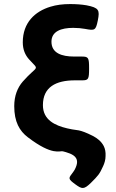

<svg xmlns="http://www.w3.org/2000/svg" viewBox="-20 -741 569 944"><path d="M92 -340C66 -310 50 -270 50 -219C50 -142 76 -97 117 -66C239 27 274 -1 289 3L304 7C331 15 359 27 359 55C359 66 355 78 348 92C344 99 339 106 333 114C316 136 316 140 350 165C383 189 392 192 427 158C462 123 469 116 487 76C494 61 499 44 499 26C500 7 497 -9 490 -23C478 -46 459 -61 436 -73C369 -107 355 -100 334 -105L310 -110C251 -124 191 -151 191 -224C191 -313 255 -346 348 -346H383C415 -346 418 -351 418 -405C418 -458 415 -463 381 -463H344C285 -463 233 -479 233 -536C233 -587 281 -604 340 -604C362 -604 381 -602 398 -599C446 -590 451 -591 461 -641C471 -691 467 -703 405 -715C381 -719 355 -721 325 -721C289 -721 257 -717 228 -708C152 -685 92 -630 92 -533C92 -497 104 -470 123 -449C176 -391 166 -424 92 -340Z"/></svg>

Font: Asimov Print
Style: A
Weight: 500
Designer: Google
Version: Version 2.000980: 2014